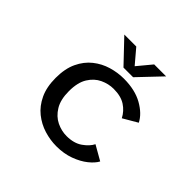

<svg xmlns="http://www.w3.org/2000/svg" viewBox="-170 -862 1050 1050"><g transform="rotate(45 355.0 -336.5)"><path d="M624 -100Q611 -75 579 -49.2Q547 -23.5 500 -6.2Q453 11 395.5 11Q348 11 300.8 -3.5Q253.5 -18 214.5 -49.2Q175.5 -80.5 152 -130.5Q128.5 -180.5 128.5 -251Q128.5 -322.5 152 -372.2Q175.5 -422 214.5 -453Q253.5 -484 300.8 -498Q348 -512 395.5 -512Q482 -512 541 -478.8Q600 -445.5 623.5 -399L540.5 -350.5Q521.5 -387.5 486.8 -410.2Q452 -433 395.5 -433Q356 -433 318.2 -415.2Q280.5 -397.5 255.8 -357.8Q231 -318 231 -251Q231 -185 255.8 -144.8Q280.5 -104.5 318.2 -86.2Q356 -68 395.5 -68Q452 -68 488.2 -93.5Q524.5 -119 539 -148.5ZM550 -684 425.5 -553H351L226.5 -684H319L389 -601.5L457.5 -684Z"/></g></svg>

Font: League Mono
Style: Regular
Weight: 400
Width: 6
Designer: Tyler Finck
Foundry: The League of Moveable Type / Tyler Finck
Version: Version 2.300;RELEASE